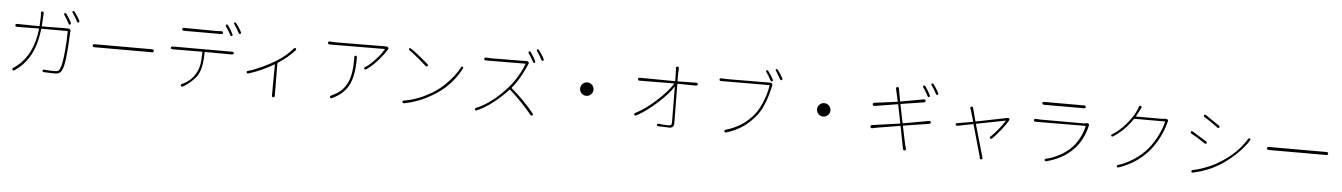

<svg xmlns="http://www.w3.org/2000/svg" viewBox="-29 -1597 16929 2422"><g transform="rotate(5 8435.0 -386.0)"><path d="M161 10Q141 24 132 9Q123 -6 133.5 -11.5Q144 -17 189 -53Q384 -210 420 -534Q421 -539 416 -539L142 -536Q118 -536 118 -554Q118 -573 142 -573L419 -569Q424 -569 424 -574L428 -673Q429 -685 429 -697Q429 -730 427 -743Q425 -756 444 -757Q463 -758 461 -733L452 -574Q452 -569 457 -569L776 -572Q792 -572 806 -565Q819 -558 817 -537L815 -525Q814 -513 814 -501Q800 -129 758 -48Q752 -37 746 -26Q738 -12 718.5 -2Q699 8 678 8Q666 8 654 8L533 4Q508 3 510 -13Q511 -30 535 -27Q594 -21 664 -21Q709 -21 719 -40Q724 -51 730 -62Q755 -110 771 -289Q783 -419 783 -534Q783 -539 778 -539H454Q448 -539 447 -534Q423 -319 340 -180Q271 -64 161 10ZM807 -623Q793 -616 783 -638Q760 -685 726 -732Q712 -752 724 -760Q735 -769 750 -750Q789 -695 810 -651Q821 -630 807 -623ZM911 -659Q897 -652 886 -673Q855 -734 829 -768Q814 -787 825 -795Q836 -804 851 -785Q893 -729 914 -687Q925 -666 911 -659Z M1136 -365Q1112 -365 1112 -384Q1112 -403 1136 -403H1863Q1887 -403 1887 -384Q1887 -365 1863 -365Z M2294 29Q2272 40 2265 24Q2257 8 2279 -1Q2386 -48 2439 -140Q2445 -151 2451 -161Q2477 -204 2489 -279Q2497 -332 2498 -422Q2498 -427 2493 -427L2121 -425Q2097 -425 2097 -443Q2097 -460 2121 -460H2870Q2894 -460 2894 -443Q2894 -425 2870 -425L2532 -427Q2527 -427 2527 -422Q2525 -232 2478 -147Q2472 -136 2466 -125Q2443 -88 2391.5 -41.5Q2340 5 2294 29ZM2851 -657Q2837 -650 2827 -672Q2804 -719 2770 -766Q2756 -786 2768 -794Q2779 -803 2794 -784Q2833 -729 2854 -685Q2865 -664 2851 -657ZM2243 -670Q2219 -670 2219 -688Q2219 -707 2243 -707L2646 -703Q2658 -703 2670 -704L2712 -706Q2736 -707 2737 -688Q2737 -670 2713 -670ZM2955 -693Q2941 -686 2930 -707Q2899 -768 2873 -802Q2858 -821 2869 -829Q2880 -838 2895 -819Q2937 -763 2958 -721Q2969 -700 2955 -693Z M3438 67Q3420 67 3420 43L3423 -345Q3423 -350 3419 -347Q3264 -256 3104 -206Q3081 -199 3077 -216Q3072 -232 3095 -238Q3159 -254 3267 -304Q3357 -345 3430 -390Q3565 -473 3640 -565Q3655 -583 3668 -572Q3681 -561 3665 -543Q3577 -447 3459 -373Q3453 -369 3453 -362L3456 43Q3456 67 3438 67Z M4181 11Q4158 22 4152 6Q4146 -10 4167 -20L4199 -36Q4210 -41 4220 -47Q4334 -110 4380 -241Q4413 -334 4413 -479Q4413 -491 4413 -503L4412 -521Q4411 -545 4429 -546Q4446 -546 4446 -522Q4446 -387 4426 -293Q4403 -183 4344 -111Q4282 -35 4181 11ZM4581 -389Q4561 -375 4551 -390Q4542 -404 4564 -416Q4609 -441 4687 -525Q4757 -600 4787 -658Q4789 -662 4784 -662L4091 -658Q4066 -658 4067 -678Q4069 -699 4093 -696Q4120 -692 4171 -692L4800 -696Q4818 -696 4828 -686Q4838 -675 4826 -656Q4789 -596 4730 -528Q4651 -437 4581 -389Z M5094 -2Q5070 2 5067 -15Q5064 -32 5088 -36Q5279 -66 5473 -193Q5571 -259 5657 -360Q5734 -451 5762 -510Q5772 -532 5786 -525Q5799 -518 5788 -497Q5677 -291 5493 -170Q5403 -111 5320 -74Q5208 -25 5094 -2ZM5342 -493Q5331 -481 5314 -498Q5288 -523 5217 -582Q5135 -650 5105 -669Q5085 -683 5093 -695Q5101 -706 5121 -693Q5155 -671 5236 -606Q5313 -544 5337 -521Q5354 -504 5342 -493Z M6714 10Q6702 20 6686 2Q6644 -51 6567 -133Q6478 -227 6407 -288Q6403 -291 6399 -287Q6205 -79 6015 6Q5993 15 5986 0Q5980 -15 6002 -24Q6192 -101 6388 -320Q6443 -382 6495 -470Q6551 -563 6570 -627Q6571 -632 6566 -632L6071 -629Q6047 -629 6048 -648Q6048 -667 6072 -665L6119 -663Q6131 -662 6143 -662L6579 -666Q6596 -666 6606 -658Q6616 -649 6608 -629Q6574 -549 6527 -465Q6475 -374 6425 -316Q6422 -312 6426 -309Q6584 -175 6712 -19Q6727 -1 6714 10ZM6685 -652Q6671 -645 6661 -667Q6638 -714 6604 -761Q6590 -781 6602 -789Q6613 -798 6628 -779Q6667 -724 6688 -680Q6699 -659 6685 -652ZM6789 -688Q6775 -681 6764 -702Q6733 -763 6707 -797Q6692 -816 6703 -824Q6714 -833 6729 -814Q6771 -758 6792 -716Q6803 -695 6789 -688Z M7370 -295Q7335 -295 7310 -320Q7285 -345 7285 -380Q7285 -415 7310 -440Q7335 -465 7370 -465Q7405 -465 7430 -440Q7455 -415 7455 -380Q7455 -345 7430 -320Q7405 -295 7370 -295Z M8449 13Q8437 13 8425 12L8313 8Q8288 7 8290 -10Q8292 -27 8316 -23Q8360 -15 8437 -15Q8460 -15 8468.5 -24Q8477 -33 8477 -54L8473 -504Q8473 -509 8470 -505Q8409 -411 8286 -299Q8148 -172 8024 -106Q8002 -95 7995 -110Q7987 -125 8009 -136Q8131 -197 8273 -328Q8399 -443 8461 -543Q8464 -547 8459 -547L8026 -544Q8002 -544 8002 -562Q8002 -581 8026 -581L8467 -577Q8472 -577 8472 -582L8470 -687Q8470 -699 8469 -711L8466 -737Q8463 -762 8484 -762Q8505 -763 8504 -738L8501 -685Q8500 -673 8500 -661L8501 -582Q8501 -577 8506 -577L8735 -581Q8759 -581 8759 -562Q8759 -544 8735 -544L8507 -547Q8502 -547 8502 -542L8507 -47Q8507 13 8449 13Z M9173 10Q9150 17 9145 0Q9140 -17 9163 -24Q9267 -52 9363 -115Q9450 -173 9519 -262Q9572 -331 9614 -444Q9652 -545 9662 -626Q9663 -631 9658 -631L9050 -629Q9026 -629 9027 -647Q9027 -665 9051 -663L9095 -661Q9107 -660 9119 -660L9660 -663Q9676 -663 9688 -656Q9699 -648 9695 -627Q9674 -521 9638 -424Q9595 -309 9543 -244Q9468 -151 9387 -93Q9291 -26 9173 10ZM9691 -681Q9677 -674 9666 -696Q9640 -748 9611 -786Q9597 -805 9609 -814Q9620 -822 9634 -803Q9664 -761 9693 -710Q9705 -689 9691 -681ZM9810 -707Q9797 -700 9785 -721Q9742 -797 9731 -811Q9715 -830 9727 -839Q9738 -848 9752 -828Q9783 -787 9812 -736Q9823 -715 9810 -707Z M10370 -295Q10335 -295 10310 -320Q10285 -345 10285 -380Q10285 -415 10310 -440Q10335 -465 10370 -465Q10405 -465 10430 -440Q10455 -415 10455 -380Q10455 -345 10430 -320Q10405 -295 10370 -295Z M11432 41Q11413 45 11408 21L11354 -258Q11353 -263 11348 -262L11066 -216Q11054 -214 11043 -211L11002 -203Q10979 -198 10975 -218Q10970 -238 10994 -242L11342 -291Q11347 -292 11346 -297L11300 -528Q11299 -533 11294 -532L11007 -485Q10983 -481 10980 -502Q10977 -522 11001 -525L11287 -562Q11292 -563 11291 -568L11256 -720Q11251 -744 11270 -748Q11288 -751 11292 -728L11320 -573Q11321 -568 11326 -569L11613 -621Q11637 -625 11640 -606Q11643 -588 11619 -584L11332 -539Q11327 -538 11328 -533L11375 -302Q11376 -297 11381 -298L11703 -356Q11726 -360 11729 -342Q11732 -324 11709 -320L11387 -269Q11382 -268 11383 -263L11429 -44Q11431 -33 11434 -22L11445 12Q11452 36 11432 41ZM11681 -657Q11667 -650 11657 -672Q11634 -719 11600 -766Q11586 -786 11598 -794Q11609 -803 11624 -784Q11663 -729 11684 -685Q11695 -664 11681 -657ZM11785 -693Q11771 -686 11760 -707Q11729 -768 11703 -802Q11688 -821 11699 -829Q11710 -838 11725 -819Q11767 -763 11788 -721Q11799 -700 11785 -693Z M12405 69Q12387 72 12386.5 62.5Q12386 53 12376 19L12269 -361Q12268 -366 12263 -365L12070 -327Q12047 -323 12044 -340Q12041 -356 12064 -360L12256 -393Q12261 -394 12260 -399L12225 -519Q12222 -530 12218 -541L12213 -554Q12204 -577 12222 -583Q12240 -589 12246 -565L12288 -405Q12289 -400 12294 -401L12682 -479Q12700 -483 12710 -476Q12720 -469 12710 -449Q12690 -410 12623 -325Q12558 -244 12520 -209Q12502 -193 12491 -205Q12481 -217 12500 -233Q12529 -257 12586 -326Q12640 -390 12669 -441Q12672 -445 12667 -444L12302 -373Q12297 -372 12298 -367L12416 42Q12423 66 12405 69Z M13228 20Q13204 26 13201 10Q13197 -7 13221 -11Q13290 -25 13381 -72Q13477 -122 13545 -196Q13594 -249 13631 -325Q13665 -395 13679 -461Q13680 -466 13675 -466L13046 -463Q13022 -463 13023 -482Q13023 -501 13047 -499L13089 -497Q13101 -496 13113 -496H13649Q13660 -496 13671 -498L13685 -501Q13704 -505 13713 -496Q13723 -488 13718 -468Q13675 -290 13570 -177Q13495 -96 13398 -45Q13321 -5 13228 20ZM13133 -686Q13109 -686 13109 -704Q13109 -722 13133 -722H13636Q13660 -722 13660 -704Q13660 -686 13636 -686Z M14143 18Q14120 26 14115 10Q14110 -6 14133 -12Q14220 -37 14325 -105Q14424 -169 14497 -257Q14560 -333 14609 -432Q14654 -525 14673 -604Q14674 -609 14669 -609H14288Q14280 -609 14276 -603Q14179 -458 14040 -368Q14020 -355 14012 -368Q14004 -381 14025 -393Q14114 -445 14206 -557Q14280 -647 14310 -721Q14315 -732 14320 -743Q14327 -759 14329 -771Q14331 -783 14350 -777Q14369 -770 14357 -748L14301 -643Q14299 -639 14304 -639H14629Q14640 -639 14651 -641L14667 -643Q14684 -646 14699 -638Q14714 -629 14706 -608L14705 -605Q14701 -594 14698 -583Q14680 -508 14634 -414Q14585 -317 14521 -239Q14377 -64 14143 18Z M15084 2Q15061 7 15057 -9Q15054 -26 15078 -30Q15130 -39 15219.5 -71.5Q15309 -104 15379 -145Q15619 -286 15731 -476Q15743 -497 15757 -488Q15771 -480 15758 -459Q15705 -375 15609 -283Q15510 -188 15395 -119Q15260 -38 15084 2ZM15217 -380Q15208 -366 15188 -380L15118 -426Q15108 -433 15098 -439L15020 -484Q15000 -497 15008 -510Q15016 -523 15036 -511L15205 -407Q15226 -394 15217 -380ZM15360 -592Q15350 -579 15331 -593L15261 -644Q15252 -651 15242 -657L15166 -707Q15146 -720 15155 -732Q15163 -745 15183 -732L15349 -619Q15369 -606 15360 -592Z M16006 -365Q15982 -365 15982 -384Q15982 -403 16006 -403H16733Q16757 -403 16757 -384Q16757 -365 16733 -365Z"/></g></svg>

Font: Resource Han Rounded JP ExtraLight
Style: Regular
Weight: 250
Designer: Cyano Hao (round all glyphs); Ryoko NISHIZUKA 西塚涼子 (kana, bopomofo & ideographs); Paul D. Hunt (Latin, Greek & Cyrillic)
Foundry: Cyano Hao
Version: 0.990